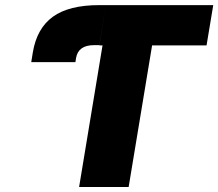

<svg xmlns="http://www.w3.org/2000/svg" viewBox="-20 -748 873 768"><path d="M105 -499.5 111.3 -538.6Q127.4 -634.8 191.7 -681.2Q255.9 -727.5 376.5 -727.5H403.8L377.4 -567.4H356Q324.2 -567.4 306.4 -554.4Q288.6 -541.5 284.2 -516.1L281.7 -499.5ZM377.4 -566.4 403.8 -727.5H833L806.2 -566.4H588.4L494.6 0H296.4L390.1 -566.4Z"/></svg>

Font: Inter 17pt Black
Style: Italic
Weight: 900
Italic angle: -9.3988°
Version: Version 4.001;git-66647c0bb